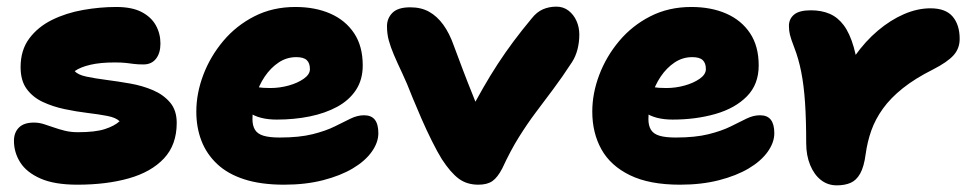

<svg xmlns="http://www.w3.org/2000/svg" viewBox="-20 -546 2924 578"><path d="M213 10Q144 10 102 -8.5Q60 -27 41 -57Q22 -87 22 -122Q22 -147 37 -162Q52 -177 82 -177Q97 -177 111.5 -172.5Q126 -168 141.5 -162.5Q157 -157 175 -152.5Q193 -148 215 -148Q267 -148 296 -157.5Q325 -167 340 -181Q329 -192 303 -197Q277 -202 243.5 -206Q210 -210 174.5 -217.5Q139 -225 109 -239Q79 -253 60.5 -278Q42 -303 42 -344Q42 -395 68 -430Q94 -465 136.5 -486Q179 -507 230 -516Q281 -525 330 -525Q377 -525 406 -510Q435 -495 449 -470Q463 -445 463 -415Q463 -386 449.5 -369Q436 -352 412 -352Q395 -352 383.5 -353.5Q372 -355 359.5 -356.5Q347 -358 325 -358Q282 -358 252 -351Q222 -344 205 -332Q214 -321 239.5 -315.5Q265 -310 300 -305.5Q335 -301 372 -294.5Q409 -288 440.5 -274.5Q472 -261 492 -237.5Q512 -214 512 -176Q512 -110 473.5 -69Q435 -28 367.5 -9Q300 10 213 10Z M835 10Q766 10 716 -6Q666 -22 634 -52Q602 -82 586.5 -122Q571 -162 571 -210Q571 -265 592 -320.5Q613 -376 652 -422.5Q691 -469 746 -497Q801 -525 869 -525Q929 -525 974.5 -505Q1020 -485 1046 -446Q1072 -407 1072 -349Q1072 -306 1051.5 -275Q1031 -244 995 -224.5Q959 -205 912.5 -195.5Q866 -186 813 -186Q761 -186 730.5 -207Q700 -228 700 -256Q700 -271 707 -278.5Q714 -286 730 -286Q741 -286 755.5 -283.5Q770 -281 794 -281Q822 -281 849 -288.5Q876 -296 894.5 -309Q913 -322 913 -338Q913 -356 903.5 -365Q894 -374 872 -374Q843 -374 819 -358Q795 -342 777 -315.5Q759 -289 749.5 -255.5Q740 -222 740 -187Q740 -168 747.5 -155.5Q755 -143 773 -137.5Q791 -132 822 -132Q881 -132 921 -142Q961 -152 988 -165.5Q1015 -179 1035.5 -189Q1056 -199 1076 -199Q1098 -199 1108.5 -185.5Q1119 -172 1119 -145Q1119 -117 1099 -89Q1079 -61 1042 -39Q1005 -17 952.5 -3.5Q900 10 835 10Z M1420 10Q1385 10 1360.5 -8.5Q1336 -27 1310 -67Q1297 -88 1280.5 -121Q1264 -154 1248.5 -189.5Q1233 -225 1222 -252Q1205 -296 1190.5 -326.5Q1176 -357 1166 -380.5Q1156 -404 1150.5 -424Q1145 -444 1145 -467Q1145 -491 1161.5 -507.5Q1178 -524 1215 -524Q1248 -524 1272 -510.5Q1296 -497 1314.5 -471.5Q1333 -446 1346 -409Q1359 -374 1373 -337Q1387 -300 1402 -263Q1417 -226 1431 -190L1390 -200Q1413 -244 1434.5 -281.5Q1456 -319 1478.5 -353.5Q1501 -388 1526 -421.5Q1551 -455 1581 -491Q1596 -510 1614.5 -518Q1633 -526 1655 -526Q1676 -526 1691.5 -514Q1707 -502 1715.5 -483Q1724 -464 1724 -442Q1724 -419 1718.5 -397.5Q1713 -376 1702 -359Q1672 -313 1645 -277Q1618 -241 1592.5 -207Q1567 -173 1542 -133Q1517 -93 1492 -39Q1478 -12 1462.5 -1Q1447 10 1420 10Z M2027 10Q1935 10 1876.5 -18.5Q1818 -47 1790.5 -96.5Q1763 -146 1763 -210Q1763 -265 1784 -320.5Q1805 -376 1844 -422.5Q1883 -469 1938 -497Q1993 -525 2061 -525Q2121 -525 2166.5 -505Q2212 -485 2238 -446Q2264 -407 2264 -349Q2264 -292 2228.5 -256Q2193 -220 2134 -203Q2075 -186 2005 -186Q1953 -186 1922.5 -207Q1892 -228 1892 -256Q1892 -271 1899 -278.5Q1906 -286 1922 -286Q1933 -286 1947.5 -283.5Q1962 -281 1986 -281Q2014 -281 2041 -288.5Q2068 -296 2086.5 -309Q2105 -322 2105 -338Q2105 -356 2095.5 -365Q2086 -374 2064 -374Q2035 -374 2011 -358Q1987 -342 1969 -315.5Q1951 -289 1941.5 -255.5Q1932 -222 1932 -187Q1932 -168 1939.5 -155.5Q1947 -143 1965 -137.5Q1983 -132 2014 -132Q2073 -132 2113 -142Q2153 -152 2180 -165.5Q2207 -179 2227.5 -189Q2248 -199 2268 -199Q2290 -199 2300.5 -185.5Q2311 -172 2311 -145Q2311 -117 2291 -89Q2271 -61 2234 -39Q2197 -17 2144.5 -3.5Q2092 10 2027 10Z M2499 12Q2472 12 2451.5 -4Q2431 -20 2419 -49Q2407 -78 2407 -115Q2407 -185 2403.5 -237Q2400 -289 2392 -329.5Q2384 -370 2371 -403Q2361 -429 2358 -441.5Q2355 -454 2355 -468Q2355 -489 2370.5 -502Q2386 -515 2421 -515Q2453 -515 2477.5 -504.5Q2502 -494 2520 -470Q2538 -446 2550 -404.5Q2562 -363 2568 -300L2500 -278Q2522 -333 2553.5 -377.5Q2585 -422 2623 -454Q2661 -486 2701.5 -503.5Q2742 -521 2781 -521Q2827 -521 2848 -496Q2869 -471 2869 -429Q2869 -400 2850.5 -379.5Q2832 -359 2789 -337Q2735 -310 2698 -280.5Q2661 -251 2638 -219Q2615 -187 2603 -153Q2591 -119 2586 -82Q2581 -44 2569.5 -23.5Q2558 -3 2540.5 4.5Q2523 12 2499 12Z"/></svg>

Font: Shantell Sans ExtraBold
Style: Regular
Weight: 800
Designer: Stephen Nixon, Anya Danilova, Shantell Martin
Foundry: Arrow Type
Version: Version 1.011;[c5ecc13dd]